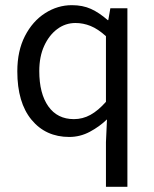

<svg xmlns="http://www.w3.org/2000/svg" viewBox="-20 -518 595 743"><path d="M390 205V32L394 -56Q365 -28 327.5 -8Q290 12 248 12Q157 12 102 -54.5Q47 -121 47 -242Q47 -321 76.5 -378.5Q106 -436 154.5 -467Q203 -498 258 -498Q300 -498 332 -483.5Q364 -469 397 -440H399L407 -486H473V205ZM266 -57Q300 -57 330 -73.5Q360 -90 390 -124V-378Q359 -406 330.5 -417.5Q302 -429 272 -429Q233 -429 201.5 -405.5Q170 -382 151 -340.5Q132 -299 132 -243Q132 -156 167 -106.5Q202 -57 266 -57Z"/></svg>

Font: Mada
Style: Regular
Weight: 400
Designer: Khaled Hosny
Version: Version 1.5